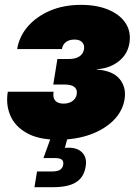

<svg xmlns="http://www.w3.org/2000/svg" viewBox="-20 -568 576 792"><path d="M219.2 8.3Q139.2 8.3 90.3 -19.3Q41.5 -46.9 22.5 -91.8Q3.4 -136.7 12.2 -189.5H201.2Q196.8 -166 207.5 -153.3Q218.3 -140.6 241.7 -140.6Q256.8 -140.6 268.6 -145.5Q280.3 -150.4 287.4 -159.2Q294.4 -168 296.4 -178.7Q299.8 -199.2 286.9 -209.2Q273.9 -219.2 248 -219.2H199.7L216.8 -324.7H265.1Q291 -324.7 307.1 -335Q323.2 -345.2 326.7 -365.7Q329.1 -382.8 318.8 -393.8Q308.6 -404.8 287.6 -404.8Q265.6 -404.8 252 -394.5Q238.3 -384.3 235.4 -365.7H50.8Q59.1 -417.5 94.5 -458.5Q129.9 -499.5 186 -523.7Q242.2 -547.9 314 -547.9Q380.4 -547.9 428 -527.6Q475.6 -507.3 498.5 -471.9Q521.5 -436.5 513.7 -389.2Q505.9 -342.8 468.3 -314Q430.7 -285.2 379.4 -282.7V-281.2Q445.8 -276.4 473.9 -241.5Q502 -206.5 493.7 -157.7Q485.8 -109.4 448.5 -71.8Q411.1 -34.2 352.1 -12.9Q293 8.3 219.2 8.3ZM122.1 204.1 132.8 139.2H196.8Q217.3 139.2 227.8 132.3Q238.3 125.5 240.7 111.3Q243.2 97.2 234.9 90.6Q226.6 84 206.5 84H159.2L196.8 -19.5H262.2L258.8 0L247.6 42Q293.9 37.6 316.9 59.1Q339.8 80.6 333.5 118.2Q326.2 163.6 293.7 183.8Q261.2 204.1 199.2 204.1Z"/></svg>

Font: Inter 18pt Black
Style: Italic
Weight: 900
Italic angle: -9.3988°
Designer: Rasmus Andersson
Foundry: rsms
Version: Version 4.001;git-66647c0bb